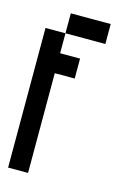

<svg xmlns="http://www.w3.org/2000/svg" viewBox="-86 -540 360 581"><g transform="rotate(15 94.0 -250.0)"><path d="M62.5 -437.5V-500H125V-437.5ZM0 -375V-437.5H62.5V-375ZM0 -312.5V-375H62.5V-312.5ZM0 -250V-312.5H62.5V-250ZM0 -187.5V-250H62.5V-187.5ZM0 -125V-187.5H62.5V-125ZM0 -62.5V-125H62.5V-62.5ZM0 0V-62.5H62.5V0ZM62.5 -312.5V-375H125V-312.5ZM125 -437.5V-500H187.5V-437.5Z"/></g></svg>

Font: AprilSans
Style: Regular
Weight: 400
Designer: typesprite
Version: Version 1.001;PS 001.001;hotconv 1.0.88;makeotf.lib2.5.64775